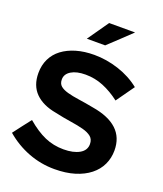

<svg xmlns="http://www.w3.org/2000/svg" viewBox="-165 -1025 970 1142"><g transform="rotate(20 320.0 -454.0)"><path d="M6 -107Q27 -136 48.5 -163Q70 -190 92 -219Q153 -167 208 -143Q263 -119 327 -119Q389 -119 427 -140.5Q465 -162 465 -202Q465 -232 445.5 -248Q426 -264 392 -273Q358 -282 311 -289Q264 -296 210 -308Q125 -323 78.5 -369.5Q32 -416 32 -495Q32 -545 51.5 -585Q71 -625 107.5 -652.5Q144 -680 195 -695Q246 -710 309 -710Q386 -710 463 -685Q540 -660 600 -612L519 -498Q467 -538 413 -560Q359 -582 300 -582Q243 -582 209.5 -561.5Q176 -541 176 -507Q176 -480 192.5 -466Q209 -452 239.5 -443.5Q270 -435 312.5 -429Q355 -423 407 -413Q510 -396 562.5 -347Q615 -298 615 -216Q615 -168 595.5 -126.5Q576 -85 537.5 -54.5Q499 -24 443.5 -7Q388 10 316 10Q230 10 150.5 -20.5Q71 -51 6 -107ZM326 -918H490Q455 -885 420 -851.5Q385 -818 349 -785H233Q256 -818 279.5 -851.5Q303 -885 326 -918Z"/></g></svg>

Font: Rosa Sans
Style: Bold
Weight: 700
Designer: Pentagram / MCKL
Foundry: Pentagram / MCKL
Version: Version 1.005;September 16, 2019;FontCreator 11.5.0.2425 64-